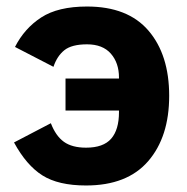

<svg xmlns="http://www.w3.org/2000/svg" viewBox="-20 -557 575 589"><path d="M181 -218V-316H345V-319Q345 -364 320 -392.5Q295 -421 247 -421Q200 -421 177.5 -403Q155 -385 144 -352L26 -413Q55 -470 106.5 -503.5Q158 -537 247 -537Q372 -537 435.5 -463Q499 -389 499 -263Q499 -137 434.5 -62.5Q370 12 244 12Q159 12 110 -19Q61 -50 23 -120L136 -179Q151 -140 176 -122Q201 -104 244 -104Q297 -104 321 -131.5Q345 -159 345 -213V-218Z"/></svg>

Font: IBM Plex Sans
Style: Regular
Weight: 400
Designer: Mike Abbink, Paul van der Laan, Pieter van Rosmalen
Foundry: Bold Monday
Version: Version 3.201